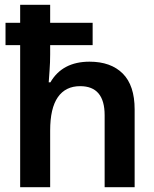

<svg xmlns="http://www.w3.org/2000/svg" viewBox="-20 -780 640 800"><path d="M64 0V-592H3V-685H64V-760H189V-685H366V-592H189V-553Q189 -520 186.5 -486.5Q184 -453 183 -437H190Q240 -523 353 -523Q442 -523 491.5 -473.5Q541 -424 541 -324V0H416V-300Q416 -421 314 -421Q253 -421 221 -375Q189 -329 189 -236V0Z"/></svg>

Font: Noto Sans Mono SemiBold
Style: Regular
Weight: 600
Designer: Monotype Design Team
Foundry: Monotype Imaging Inc.
Version: Version 2.014; ttfautohint (v1.8.4.7-5d5b)